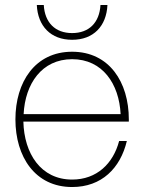

<svg xmlns="http://www.w3.org/2000/svg" viewBox="-20 -740 580 772"><path d="M270 12C389 12 464 -64 490 -173H459C435 -82 369 -18 270 -18C144 -18 77 -123 74 -251H498V-260C498 -410 419 -532 270 -532C121 -532 42 -410 42 -260C42 -110 121 12 270 12ZM75 -281C81 -403 148 -502 270 -502C392 -502 459 -403 465 -281ZM128 -720C132 -635 184 -580 270 -580C356 -580 408 -635 412 -720H384C380 -649 338 -607 270 -607C202 -607 160 -649 156 -720Z"/></svg>

Font: Aspekta 100
Style: Regular
Weight: 100
Designer: Ivo Dolenc
Version: Version 2.000